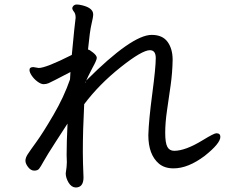

<svg xmlns="http://www.w3.org/2000/svg" viewBox="-20 -777 1040 853"><path d="M316 56Q297 55 284.5 34Q272 13 272 -7Q277 -38 277 -56Q276 -68 276 -89Q276 -145 280 -228Q271 -214 229.5 -150Q188 -86 174 -60.5Q160 -35 153.5 -27Q147 -19 132 -19Q117 -19 105 -34.5Q93 -50 93 -63Q93 -76 103 -91.5Q113 -107 142 -147Q171 -187 217.5 -266.5Q264 -346 291 -424L293 -457Q207 -412 196 -407.5Q185 -403 174 -403Q162 -403 146.5 -414.5Q131 -426 121 -441Q111 -456 111 -466Q111 -479 128 -479L152 -475Q184 -475 299 -533Q312 -671 316 -698Q316 -716 308.5 -725Q301 -734 301 -742Q306 -757 321 -757Q331 -757 347 -753Q394 -741 394 -713Q394 -701 386.5 -670Q379 -639 371 -557Q378 -556 394 -543Q410 -530 410 -520Q410 -510 391 -476Q369 -434 359 -410V-408Q360 -408 363 -419Q566 -622 654 -622Q702 -622 724.5 -591Q747 -560 747 -511Q746 -454 738 -397.5Q730 -341 722 -286.5Q714 -232 714 -187Q714 -142 723.5 -124.5Q733 -107 754 -107Q804 -107 882 -155Q931 -185 941 -185Q959 -185 959 -169Q959 -140 890 -85Q816 -29 751 -29Q711 -29 686 -50Q639 -90 639 -177Q641 -244 656.5 -360.5Q672 -477 672 -519Q672 -554 646 -554Q611 -554 515.5 -478Q420 -402 354 -314Q348 -198 348 -102Q348 -58 351 11Q351 56 316 56Z"/></svg>

Font: LXGW WenKai Lite Medium
Style: Regular
Weight: 500
Designer: LXGW / Fontworks Inc.
Foundry: LXGW / Fontworks Inc.
Version: Version 1.511; March 25, 2025